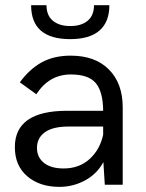

<svg xmlns="http://www.w3.org/2000/svg" viewBox="-20 -710 560 738"><path d="M250 -559.6Q99.6 -559.6 99.6 -689.9H158.7Q158.7 -650.9 183.1 -630.4Q207.5 -609.9 250 -609.9Q293 -609.9 317.1 -630.4Q341.3 -650.9 341.3 -689.9H400.4Q400.4 -625.5 362.3 -592.5Q324.2 -559.6 250 -559.6ZM251.5 -496.1Q346.2 -496.1 398.9 -442.6Q451.7 -389.2 451.7 -297.4V0H382.8L377.4 -86.9Q352.5 -41 306.6 -16.4Q260.7 8.3 208.5 8.3Q132.3 8.3 84.7 -32.5Q37.1 -73.2 37.1 -144.5Q37.1 -284.2 238.3 -284.2H376.5Q376 -357.4 348.1 -390.6Q320.3 -423.8 252.4 -423.8Q168.9 -423.8 119.6 -347.7L56.2 -393.6Q93.3 -444.3 140.1 -470.2Q187 -496.1 251.5 -496.1ZM224.6 -62.5Q284.2 -62.5 324 -98.4Q363.8 -134.3 376.5 -191.9V-223.6H243.2Q183.1 -223.6 152.6 -201.7Q122.1 -179.7 122.1 -141.6Q122.1 -105.5 148.9 -84Q175.8 -62.5 224.6 -62.5Z"/></svg>

Font: HK Grotesk Medium Legacy
Style: Regular
Weight: 500
Designer: Alfredo Marco Pradil
Foundry: Hanken Design Co.
Version: Version 2.022;PS 002.022;hotconv 1.0.88;makeotf.lib2.5.64775